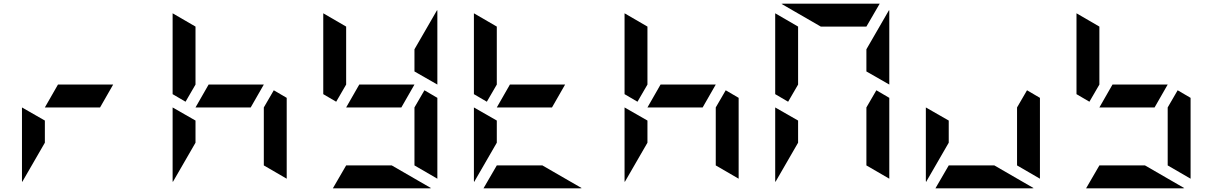

<svg xmlns="http://www.w3.org/2000/svg" viewBox="-20 -1020 6568 1040"><path d="M99 -438 223 -367V-247L100 -34Q100 -35 99.5 -37.5Q99 -40 99 -41ZM522 -438H223L294 -562H593Z M915 -438 1039 -367V-247L916 -34Q916 -35 915.5 -37.5Q915 -40 915 -41ZM1463 -531 1533 -490V-52L1409 -124V-438ZM1338 -438H1039L1110 -562H1409ZM985 -469 915 -510V-948L1039 -876V-562Z M2279 -531 2349 -490V-52L2225 -124V-438ZM2154 -438H1855L1926 -562H2225ZM1801 -469 1731 -510V-948L1855 -876V-562ZM2225 -633V-753L2348 -966Q2348 -965 2348.5 -962.5Q2349 -960 2349 -959V-562ZM2102 -124 2315 -1Q2314 -1 2311.5 -0.5Q2309 0 2308 0H1783L1855 -124Z M2547 -438 2671 -367V-247L2548 -34Q2548 -35 2547.5 -37.5Q2547 -40 2547 -41ZM2970 -438H2671L2742 -562H3041ZM2617 -469 2547 -510V-948L2671 -876V-562ZM2918 -124 3131 -1Q3130 -1 3127.5 -0.5Q3125 0 3124 0H2599L2671 -124Z M3363 -438 3487 -367V-247L3364 -34Q3364 -35 3363.5 -37.5Q3363 -40 3363 -41ZM3911 -531 3981 -490V-52L3857 -124V-438ZM3786 -438H3487L3558 -562H3857ZM3433 -469 3363 -510V-948L3487 -876V-562Z M4179 -438 4303 -367V-247L4180 -34Q4180 -35 4179.5 -37.5Q4179 -40 4179 -41ZM4727 -531 4797 -490V-52L4673 -124V-438ZM4249 -469 4179 -510V-948L4303 -876V-562ZM4673 -633V-753L4796 -966Q4796 -965 4796.5 -962.5Q4797 -960 4797 -959V-562ZM4426 -876 4213 -999Q4214 -999 4216.5 -999.5Q4219 -1000 4220 -1000H4745L4673 -876Z M4995 -438 5119 -367V-247L4996 -34Q4996 -35 4995.5 -37.5Q4995 -40 4995 -41ZM5543 -531 5613 -490V-52L5489 -124V-438ZM5366 -124 5579 -1Q5578 -1 5575.5 -0.5Q5573 0 5572 0H5047L5119 -124Z M6359 -531 6429 -490V-52L6305 -124V-438ZM6234 -438H5935L6006 -562H6305ZM5881 -469 5811 -510V-948L5935 -876V-562ZM6182 -124 6395 -1Q6394 -1 6391.5 -0.5Q6389 0 6388 0H5863L5935 -124Z"/></svg>

Font: DSEG7 Modern Mini
Style: Bold
Weight: 700
Designer: Keshikan(Twitter:@keshinomi_88pro)
Version: Version 0.46